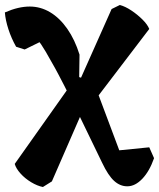

<svg xmlns="http://www.w3.org/2000/svg" viewBox="-24 -522 638 769"><path d="M485.8 224.2Q457 224.2 433.1 202.5Q409.2 180.8 385.2 130.2L282.2 -82.5L257 -132.2Q244.8 -157 233.8 -178.2Q222.8 -199.5 210.4 -223.2Q198 -247 180 -278.2Q168 -300 159 -315.1Q150 -330.2 141 -343.8Q132 -357.2 119.8 -373.2L176.2 -373.5L74.8 -323.8L40.5 -334.8Q21.5 -368.5 9.6 -405.1Q-2.2 -441.8 -4.5 -472.2Q23.8 -484.5 48.1 -490.1Q72.5 -495.8 95.2 -495.8Q138.5 -495.8 176.9 -472.9Q215.2 -450 245.5 -406.6Q275.8 -363.2 294.5 -303.2L292.8 -185.2L362.2 -164L468 118.2L418.8 83.5L573.8 68L593 111.5Q574.8 163.8 546 194Q517.2 224.2 485.8 224.2ZM147.8 227Q125.2 222.5 100.8 207.8Q76.2 193 58.2 173Q40.2 153 35 134.5L252.5 -172.8L312.8 -91.5L183.8 204.5ZM316.5 -155.2 278.8 -173.5 280 -217.5 338.8 -198.5ZM361.5 -127.5 286.8 -180 423 -485.8 456 -502Q477.8 -496.2 502.1 -480Q526.5 -463.8 546.6 -443.8Q566.8 -423.8 573.8 -406Z"/></svg>

Font: Eczar
Style: Regular
Weight: 400
Designer: Vaibhav Singh
Foundry: Rosetta Type Foundry
Version: Version 2.000